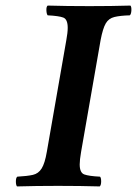

<svg xmlns="http://www.w3.org/2000/svg" viewBox="-20 -667 492 689"><path d="M271 -122Q266 -93 266 -77Q266 -47 282.5 -41Q299 -35 339 -33Q343 -29 343 -16Q343 -3 338 2Q301 1 266.5 0.5Q232 0 188 0Q145 0 111.5 0.5Q78 1 41 2Q37 -3 37 -16Q37 -29 42 -33Q78 -35 98 -39.5Q118 -44 129.5 -62.5Q141 -81 148 -122L218 -523Q223 -550 223 -567Q223 -598 207 -604Q191 -610 151 -612Q147 -617 146.5 -630Q146 -643 151 -647Q189 -646 223 -645.5Q257 -645 301 -645Q344 -645 377.5 -645.5Q411 -646 448 -647Q452 -643 451.5 -630Q451 -617 446 -612Q411 -611 390.5 -606Q370 -601 359.5 -583Q349 -565 341 -523Z"/></svg>

Font: Libertinus Serif Semibold Italic
Style: Regular
Weight: 600
Italic angle: -11.5°
Designer: Philipp H. Poll, Khaled Hosny
Foundry: Caleb Maclennan
Version: Version 7.051;RELEASE